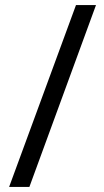

<svg xmlns="http://www.w3.org/2000/svg" viewBox="-20 -736 411 758"><path d="M359 -716H280L16 2H96Z"/></svg>

Font: Noto Sans Lao Looped Condensed
Style: Regular
Weight: 400
Width: 3
Designer: Mark Frömberg, Ben Mitchell
Foundry: The Fontpad Ltd
Version: Version 1.003